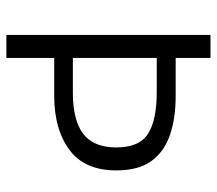

<svg xmlns="http://www.w3.org/2000/svg" viewBox="-60 -638 697 618"><g transform="rotate(90 289.0 -328.5)"><path d="M92 0V-657H166V-545H288Q360 -545 414 -526.5Q468 -508 498 -466.5Q528 -425 528 -354Q528 -252 462 -203Q396 -154 288 -154H166V0ZM166 -214H277Q367 -214 410.5 -247.5Q454 -281 454 -354Q454 -428 410 -456Q366 -484 277 -484H166Z"/></g></svg>

Font: Assistant
Style: Regular
Weight: 400
Designer: Hebrew By Ben Nathan, Latin by Paul Hunt
Version: Version 3.000